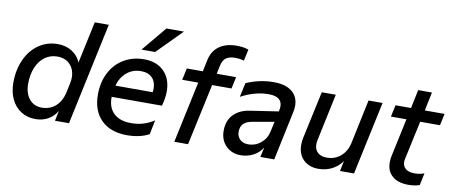

<svg xmlns="http://www.w3.org/2000/svg" viewBox="-70 -1107 3346 1415"><g transform="rotate(10 1602.5 -399.5)"><path d="M35 -223Q35 -321 70.5 -398Q106 -475 168.5 -517.5Q231 -560 310 -560Q371 -560 417 -530.5Q463 -501 482 -452L549 -765H654L491 0H386L402 -76Q377 -34 336 -10.5Q295 13 240 13Q179 13 132.5 -17Q86 -47 60.5 -100.5Q35 -154 35 -223ZM272 -78Q334 -78 376.5 -116Q419 -154 434 -224L448 -291Q453 -316 453 -334Q453 -394 417.5 -431.5Q382 -469 323 -469Q269 -469 228.5 -439Q188 -409 166 -356Q144 -303 144 -234Q144 -163 179 -120.5Q214 -78 272 -78Z M664 -245Q664 -337 700.5 -408.5Q737 -480 803.5 -520Q870 -560 956 -560Q1050 -560 1105 -504.5Q1160 -449 1160 -354Q1160 -306 1143 -246H767Q765 -167 810.5 -123.5Q856 -80 940 -80Q989 -80 1031 -92.5Q1073 -105 1113 -131L1091 -24Q1024 13 926 13Q803 13 733.5 -55.5Q664 -124 664 -245ZM1059 -332Q1061 -350 1061 -358Q1061 -410 1031.5 -440Q1002 -470 948 -470Q886 -470 841.5 -432.5Q797 -395 780 -332ZM1077 -812H1208L1025 -627H923Z M1610 -777Q1665 -777 1699 -763L1680 -678Q1650 -687 1611 -687Q1571 -687 1546.5 -670Q1522 -653 1513 -610L1500 -548H1645L1626 -460H1481L1382 0H1279L1377 -460H1257L1276 -548H1396L1414 -634Q1428 -703 1478.5 -740Q1529 -777 1610 -777Z M1623 -144Q1623 -220 1667.5 -265.5Q1712 -311 1787 -322L1999 -354L2001 -365Q2004 -380 2004 -392Q2004 -466 1904 -466Q1802 -466 1697 -410L1720 -516Q1819 -560 1926 -560Q2014 -560 2062 -521.5Q2110 -483 2110 -414Q2110 -391 2104 -365L2027 0H1923L1939 -73Q1912 -30 1868.5 -8.5Q1825 13 1777 13Q1710 13 1666.5 -30.5Q1623 -74 1623 -144ZM1817 -76Q1872 -76 1913 -110.5Q1954 -145 1965 -199L1981 -273L1817 -244Q1733 -230 1733 -156Q1733 -121 1755.5 -98.5Q1778 -76 1817 -76Z M2624 0H2519L2535 -77Q2506 -35 2460 -11.5Q2414 12 2358 12Q2289 12 2246.5 -29Q2204 -70 2204 -141Q2204 -169 2209 -191L2286 -548H2391L2317 -198Q2313 -182 2313 -165Q2313 -124 2337.5 -102Q2362 -80 2406 -80Q2466 -80 2509.5 -117.5Q2553 -155 2567 -221L2636 -548H2741Z M2869 -126Q2869 -153 2874 -174L2935 -460H2819L2838 -548H2954L2983 -687H3086L3057 -548H3205L3186 -460H3038L2976 -172Q2973 -160 2973 -149Q2973 -116 2996 -97Q3019 -78 3062 -78Q3102 -78 3135 -91L3116 0Q3080 13 3032 13Q2955 13 2912 -24Q2869 -61 2869 -126Z"/></g></svg>

Font: Application Medium
Style: Italic
Weight: 500
Italic angle: -12°
Designer: Wei Huang
Foundry: Wei Huang
Version: Version 0.012